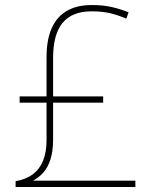

<svg xmlns="http://www.w3.org/2000/svg" viewBox="-20 -743 610 763"><path d="M344 -723Q391 -723 426.5 -714.5Q462 -706 491 -694L482 -669Q449 -683 417.5 -690.5Q386 -698 344 -698Q267 -698 229 -652.5Q191 -607 191 -512V-360H390V-335H191V-188Q191 -142 180.5 -109.5Q170 -77 152 -57Q134 -37 111 -25H518V0H42V-23Q83 -30 110 -50Q137 -70 151 -104Q165 -138 165 -187V-335H58V-360H165V-516Q165 -585 185.5 -631Q206 -677 246 -700Q286 -723 344 -723Z"/></svg>

Font: Noto Sans Thai Thin
Style: Regular
Weight: 250
Designer: Monotype Design Team
Foundry: Monotype Imaging Inc.
Version: Version 2.001